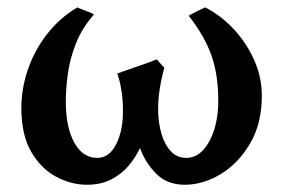

<svg xmlns="http://www.w3.org/2000/svg" viewBox="-20 -492 777 527"><path d="M698.7 -229Q698.7 -153.3 666.7 -98.6Q634.8 -43.9 586.2 -14.4Q537.6 15.1 487.3 15.1Q438 15.1 408 -15.9Q377.9 -46.9 364.3 -85.9Q353.5 -62 334.5 -38.8Q315.4 -15.6 286.6 -0.2Q257.8 15.1 218.3 15.1Q175.8 15.1 134.3 -6.8Q92.8 -28.8 65.7 -75.2Q38.6 -121.6 38.6 -195.8Q38.6 -248.5 56.4 -300.8Q74.2 -353 108.6 -397.7Q143.1 -442.4 192.4 -471.7Q194.8 -470.2 205.1 -466.3Q215.3 -462.4 225.3 -458.5Q235.4 -454.6 237.8 -452.1Q205.1 -415 188.5 -373Q171.9 -331.1 166.3 -289.8Q160.6 -248.5 160.6 -212.9Q160.6 -143.1 183.8 -100.8Q207 -58.6 247.1 -58.6Q279.3 -58.6 298.1 -94.7Q316.9 -130.9 317.4 -181.6Q317.9 -217.8 313 -245.8Q308.1 -273.9 301.8 -290Q315.4 -295.4 337.2 -302.7Q358.9 -310.1 379.4 -317.4Q399.9 -324.7 410.2 -329.1Q414.1 -324.2 422.6 -315.2Q431.2 -306.2 431.2 -306.2Q431.2 -306.2 426.5 -288.6Q421.9 -271 417.7 -243.2Q413.6 -215.3 414.1 -184.6Q415 -152.3 423.6 -123.5Q432.1 -94.7 449 -76.7Q465.8 -58.6 491.2 -58.6Q529.8 -58.6 554.4 -104Q579.1 -149.4 579.1 -215.8Q579.1 -285.6 560.8 -338.6Q542.5 -391.6 498 -448.7Q501 -451.2 510.7 -456.1Q520.5 -460.9 530.5 -465.8Q540.5 -470.7 543.5 -471.7Q586.9 -449.2 622.1 -411.4Q657.2 -373.5 678 -326.4Q698.7 -279.3 698.7 -229Z"/></svg>

Font: Gentium Plus
Style: Bold
Weight: 700
Designer: Victor Gaultney, Annie Olsen, Iska Routamaa, Becca Hirsbrunner
Foundry: SIL International
Version: Version 6.101